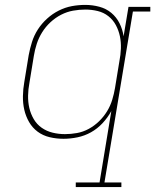

<svg xmlns="http://www.w3.org/2000/svg" viewBox="-20 -558 640 783"><path d="M289 205V186H386L434 -105Q419 -78 398 -55.5Q377 -33 351 -18.5Q325 -4 296 2Q267 8 239 8Q210 8 182.5 1.5Q155 -5 133.5 -21Q112 -37 98.5 -60.5Q85 -84 79 -110.5Q73 -137 73.5 -166Q74 -195 79 -223L97 -333Q102 -360 110.5 -387Q119 -414 134.5 -438Q150 -462 172 -482Q194 -502 220 -515Q246 -528 273 -533Q300 -538 328 -538Q357 -538 385 -530.5Q413 -523 434 -505.5Q455 -488 467.5 -463Q480 -438 484 -410L504 -530H593V-511H522L406 186H475V205ZM245 -11Q269 -11 294 -15.5Q319 -20 342 -32.5Q365 -45 384 -63.5Q403 -82 416.5 -104Q430 -126 437.5 -150.5Q445 -175 449 -199L467 -309Q472 -334 473 -360Q474 -386 469 -410Q464 -434 452.5 -455.5Q441 -477 422 -492Q403 -507 378.5 -513Q354 -519 328 -519Q303 -519 278 -514.5Q253 -510 229.5 -498Q206 -486 186 -467.5Q166 -449 152 -426.5Q138 -404 130 -379.5Q122 -355 118 -330L100 -220Q95 -194 94.5 -168Q94 -142 99.5 -118Q105 -94 117.5 -72.5Q130 -51 150 -37Q170 -23 194.5 -17Q219 -11 245 -11Z"/></svg>

Font: Iosevka Slab Thin Extended
Style: Italic
Weight: 100
Width: 7
Italic angle: -9°
Monospace: yes
Designer: Belleve Invis
Foundry: Belleve Invis
Version: Version 11.1.0; ttfautohint (v1.8.3)